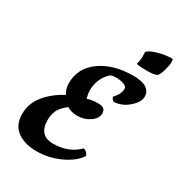

<svg xmlns="http://www.w3.org/2000/svg" viewBox="-208 -1008 1078 1165"><g transform="rotate(30 331.5 -425.5)"><path d="M628 -744Q608 -734 557 -734Q506 -734 486 -740Q494 -769 494 -794Q494 -819 493 -827Q504 -844 556 -859.5Q608 -875 657 -875Q663 -875 663 -853Q663 -831 652 -793Q641 -755 628 -744ZM259 -305Q256 -303 251 -300Q246 -297 234 -285.5Q222 -274 212 -261Q187 -226 187 -176Q187 -66 287 -66Q395 -66 464 -135Q492 -126 498 -101Q465 -49 386.5 -12.5Q308 24 223 24Q138 24 86.5 -14.5Q35 -53 35 -128.5Q35 -204 83 -262.5Q131 -321 208 -362Q187 -390 187 -434Q187 -539 276.5 -603Q366 -667 506 -667Q567 -667 597 -647Q627 -627 627 -590.5Q627 -554 583 -514Q539 -474 482 -470Q475 -471 468 -479Q461 -487 461 -492Q461 -497 463 -499Q497 -534 497 -571Q497 -588 473.5 -596.5Q450 -605 420.5 -605Q391 -605 380 -598Q319 -543 319 -456Q319 -436 328 -404Q356 -415 405.5 -415Q455 -415 455 -375Q455 -338 416 -312Q377 -286 330.5 -286Q284 -286 259 -305Z"/></g></svg>

Font: Clara
Style: Regular
Weight: 400
Designer: Proyecto DEMO
Foundry: Proyecto DEMO
Version: Version 1.002